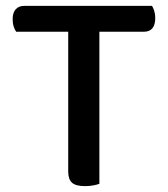

<svg xmlns="http://www.w3.org/2000/svg" viewBox="-20 -627 572 653"><path d="M318 -519V-2Q311 1 297.5 3.5Q284 6 269 6Q238 6 225 -5.5Q212 -17 212 -44V-519H35Q30 -526 26.5 -537Q23 -548 23 -562Q23 -584 33.5 -595.5Q44 -607 62 -607H497Q501 -601 504.5 -590Q508 -579 508 -566Q508 -519 469 -519Z"/></svg>

Font: Baloo Bhai 2 Medium
Style: Regular
Weight: 500
Designer: Supriya Tembe, Noopur Datye and Ek Type
Foundry: Ek Type
Version: Version 1.640;PS 1.000;hotconv 16.6.51;makeotf.lib2.5.65220;